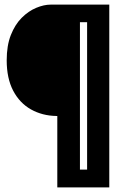

<svg xmlns="http://www.w3.org/2000/svg" viewBox="-20 -680 516 831"><path d="M228 131V-178H224Q163 -179 114 -206.5Q65 -234 37 -287.5Q9 -341 9 -419Q9 -483 27 -528.5Q45 -574 74 -603Q103 -632 136.5 -646Q170 -660 199 -660H453V131ZM326 54H357V-584H326Z"/></svg>

Font: Bricolage Grotesque 96pt Condensed Bricolage Grotesque 48pt Condensed Regular
Style: Bold
Weight: 700
Width: 3
Designer: Mathieu Triay
Foundry: Atelier Triay
Version: Version 1.001; ttfautohint (v1.8.4.7-5d5b);gftools[0.9.33.de